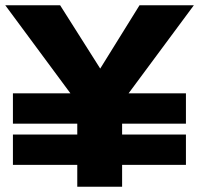

<svg xmlns="http://www.w3.org/2000/svg" viewBox="-20 -708 755 728"><path d="M443 -321V0H273V-319L0 -688H208L360 -448L509 -688H715ZM29 -83V-198H685V-83ZM29 -239V-354H685V-239Z"/></svg>

Font: Roundo Variable
Style: Regular
Weight: 200
Designer: Shiva Nallaperumal
Foundry: Indian Type Foundry
Version: Version 2.000